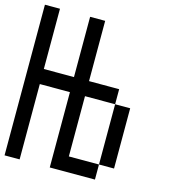

<svg xmlns="http://www.w3.org/2000/svg" viewBox="-121 -1014 909 1026"><g transform="rotate(15 333.5 -500.5)"><path d="M0 -83.3V-916.7H83.3V-583.3H250V-916.7H333.3V-583.3H500V-500H333.3V-166.7H500V-83.3H250V-500H83.3V-83.3ZM500 -166.7V-500H583.3V-166.7Z"/></g></svg>

Font: Galmuri11 Condensed
Style: Regular
Weight: 400
Width: 3
Designer: Lee Minseo (quiple)
Version: Version 2.399;hotconv 1.1.1;makeotfexe 2.6.0 DEVELOPMENT